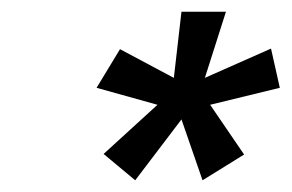

<svg xmlns="http://www.w3.org/2000/svg" viewBox="-20 -720 498 328"><path d="M185 -636 145 -570 249 -541 157 -457 211 -412 290 -516 326 -412 397 -456 339 -541 458 -570 443 -637 330 -587 366 -700H290L277 -587Z"/></svg>

Font: Advent Pro Medium
Style: Italic
Weight: 500
Italic angle: -12°
Version: Version 3.000